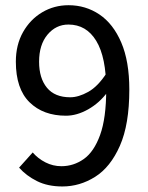

<svg xmlns="http://www.w3.org/2000/svg" viewBox="-20 -689 556 722"><path d="M214.4 12.2Q159.7 12.2 119.4 -7.8Q79.1 -27.8 51.8 -58.6L103 -115.7Q122.6 -92.8 150.9 -78.4Q179.2 -64 210.9 -64Q256.8 -64 295.2 -91.1Q333.5 -118.2 356.4 -181.4Q379.4 -244.6 379.4 -352.1Q379.4 -473.6 342 -535.2Q304.7 -596.7 237.3 -596.7Q190.4 -596.7 158.7 -558.8Q127 -521 127 -457Q127 -395 156.5 -359.1Q186 -323.2 244.1 -323.2Q275.4 -323.2 311.8 -343.5Q348.1 -363.8 380.4 -413.6L384.3 -342.8Q354 -301.8 311.5 -277.8Q269 -253.9 228 -253.9Q142.6 -253.9 91.1 -304.4Q39.6 -355 39.6 -457Q39.6 -520.5 66.7 -568.4Q93.8 -616.2 138.7 -642.8Q183.6 -669.4 237.8 -669.4Q302.2 -669.4 354 -634.5Q405.8 -599.6 436 -529.1Q466.3 -458.5 466.3 -352.1Q466.3 -221.2 430.9 -140.9Q395.5 -60.5 337.9 -24.2Q280.3 12.2 214.4 12.2Z"/></svg>

Font: Akatab Medium
Style: Regular
Weight: 500
Designer: SIL Global
Foundry: SIL Global
Version: Version 4.100